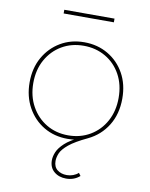

<svg xmlns="http://www.w3.org/2000/svg" viewBox="-95 -741 801 1024"><g transform="rotate(10 305.0 -229.5)"><path d="M334 213Q295 213 269 191Q243 169 243 130Q243 109 253 85Q263 61 291 35Q319 9 374 -16L363 -2Q344 1 331 2Q318 3 305 3Q233 3 176.5 -30.5Q120 -64 87 -123.5Q54 -183 54 -259Q54 -336 87 -394.5Q120 -453 176.5 -486.5Q233 -520 305 -520Q377 -520 434 -486.5Q491 -453 523.5 -394.5Q556 -336 556 -259Q556 -175 517.5 -113Q479 -51 412 -19Q346 12 314 38.5Q282 65 272.5 87.5Q263 110 263 130Q263 162 283.5 178Q304 194 335 194Q352 194 368.5 188Q385 182 397 171L408 186Q392 200 373.5 206.5Q355 213 334 213ZM305 -16Q371 -16 423.5 -47Q476 -78 506 -133Q536 -188 536 -259Q536 -331 506 -385.5Q476 -440 423.5 -470.5Q371 -501 305 -501Q239 -501 187 -470.5Q135 -440 104.5 -385.5Q74 -331 74 -259Q74 -188 104.5 -133Q135 -78 187 -47Q239 -16 305 -16ZM169 -652V-672H441V-652Z"/></g></svg>

Font: Montserrat Thin
Style: Regular
Weight: 100
Designer: Julieta Ulanovsky
Foundry: Julieta Ulanovsky
Version: Version 9.000